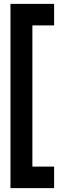

<svg xmlns="http://www.w3.org/2000/svg" viewBox="-20 -760 313 990"><path d="M147 99H259V210H34V-740H259V-629H147Z"/></svg>

Font: Georama SemiCondensed
Style: Bold
Weight: 700
Width: 4
Designer: Jean-Baptiste Levee
Foundry: Production Type
Version: Version 1.000